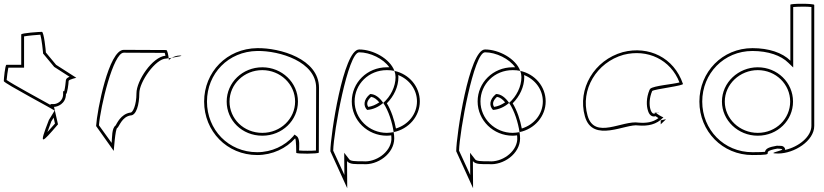

<svg xmlns="http://www.w3.org/2000/svg" viewBox="-48 -810 4347 1013"><path d="M-28 -382C-28 -371 248 -226 240 -226L210 -177C154 -34 172 -54 258 -154L237 -246C253 -246 300 -261 300 -314C307 -314 314 -371 314 -382C314 -392 361 -400 354 -400L248 -468L194 -533C194 -540 184 -642 173 -642C162 -642 64 -636 64 -628V-468H-14C-21 -468 -28 -392 -28 -382ZM-13 -388C-12 -403 -7 -439 -4 -453H79V-618C101 -622 147 -626 165 -627C172 -602 179 -538 179 -533V-528L238 -457L319 -405C313 -402 299 -398 299 -382C299 -377 295 -344 291 -329H285V-314C285 -272 248 -261 237 -261H218L219 -256C158 -290 16 -367 -13 -388ZM202 -113C207 -128 214 -147 223 -170L235 -189L242 -158C225 -139 212 -124 202 -113Z M459 -145 552 -14C552 -6 560 -135 571 -135C581 -142 595 -194 641 -201C671 -201 687 -258 687 -318C687 -378 773 -501 829 -501C829 -501 834 -502 842 -503C840 -520 835 -546 829 -546C829 -546 687 -547 605 -547C525 -547 464 -225 459 -145ZM474 -149C482 -246 549 -532 605 -532C676 -532 792 -531 821 -531C822 -527 824 -522 825 -516C756 -510 672 -384 672 -318C672 -254 652 -216 641 -216H639C589 -208 568 -157 562 -148C541 -133 544 -86 541 -56ZM842 -503C843 -498 843 -494 843 -491C843 -494 849 -500 858 -505C852 -504 847 -504 842 -503ZM858 -505C888 -510 927 -517 900 -517C884 -517 869 -511 858 -505Z M1029 -274C1029 -118 1149 8 1309 8C1390 8 1463 -28 1509 -80C1515 -76 1515 -4 1515 -4C1515 3 1634 2 1634 -5L1635 -347C1635 -500 1428 -558 1309 -556C1149 -554 1029 -430 1029 -274ZM1044 -274C1044 -422 1157 -539 1309 -541C1428 -543 1620 -484 1620 -347L1619 -16C1597 -14 1550 -14 1530 -16C1530 -34 1536 -79 1517 -92L1506 -100L1498 -90C1455 -41 1386 -7 1309 -7C1157 -7 1044 -126 1044 -274ZM1148 -274C1148 -175 1229 -94 1336 -94C1441 -94 1524 -175 1524 -274C1524 -375 1439 -455 1336 -455C1232 -455 1148 -375 1148 -274ZM1163 -274C1163 -366 1240 -440 1336 -440C1431 -440 1509 -366 1509 -274C1509 -184 1433 -109 1336 -109C1237 -109 1163 -184 1163 -274Z M1695 -12 1784 183 1783 40C1797 58 1827 56 1867 56C1943 63 2032 2 2032 -80C2032 -90 2031 -101 2029 -113C2017 -111 2006 -109 1993 -109C1899 -109 1823 -184 1823 -275C1823 -366 1897 -440 1993 -440C2007 -440 2020 -439 2033 -436C2009 -501 1920 -549 1847 -549C1763 -549 1695 -92 1695 -12ZM1710 -15C1712 -113 1788 -534 1847 -534C1905 -534 1975 -500 2006 -455H1993C1889 -455 1808 -374 1808 -275C1808 -175 1891 -94 1993 -94C2001 -94 2009 -95 2016 -96C2017 -89 2017 -85 2017 -80V-72C2011 -5 1934 47 1868 41H1867C1824 41 1802 40 1795 31L1768 -4L1769 113ZM1889 -230C1920 -232 1950 -246 1974 -267C1955 -295 1931 -314 1905 -314C1868 -284 1869 -250 1889 -230ZM1895 -246C1886 -259 1886 -277 1910 -299C1925 -297 1940 -286 1953 -270C1934 -257 1915 -249 1895 -246ZM1974 -267C2003 -225 2022 -161 2029 -113C2108 -129 2167 -196 2167 -275C2167 -353 2111 -419 2033 -436C2037 -425 2039 -414 2039 -403C2039 -353 2013 -301 1974 -267ZM1993 -265C2030 -302 2054 -352 2054 -403C2054 -407 2053 -411 2053 -414C2112 -391 2152 -337 2152 -275C2152 -208 2106 -152 2041 -132C2033 -176 2016 -227 1993 -265Z M2359 -12 2448 183 2447 40C2461 58 2491 56 2531 56C2607 63 2696 2 2696 -80C2696 -90 2695 -101 2693 -113C2681 -111 2670 -109 2657 -109C2563 -109 2487 -184 2487 -275C2487 -366 2561 -440 2657 -440C2671 -440 2684 -439 2697 -436C2673 -501 2584 -549 2511 -549C2427 -549 2359 -92 2359 -12ZM2374 -15C2376 -113 2452 -534 2511 -534C2569 -534 2639 -500 2670 -455H2657C2553 -455 2472 -374 2472 -275C2472 -175 2555 -94 2657 -94C2665 -94 2673 -95 2680 -96C2681 -89 2681 -85 2681 -80V-72C2675 -5 2598 47 2532 41H2531C2488 41 2466 40 2459 31L2432 -4L2433 113ZM2553 -230C2584 -232 2614 -246 2638 -267C2619 -295 2595 -314 2569 -314C2532 -284 2533 -250 2553 -230ZM2559 -246C2550 -259 2550 -277 2574 -299C2589 -297 2604 -286 2617 -270C2598 -257 2579 -249 2559 -246ZM2638 -267C2667 -225 2686 -161 2693 -113C2772 -129 2831 -196 2831 -275C2831 -353 2775 -419 2697 -436C2701 -425 2703 -414 2703 -403C2703 -353 2677 -301 2638 -267ZM2657 -265C2694 -302 2718 -352 2718 -403C2718 -407 2717 -411 2717 -414C2776 -391 2816 -337 2816 -275C2816 -208 2770 -152 2705 -132C2697 -176 2680 -227 2657 -265Z M3038 -196C3079 -52 3256 -160 3320 -148C3370 -144 3416 -152 3452 -191C3444 -193 3411 -212 3413 -217C3391 -188 3362 -257 3393 -330C3405 -340 3565 -358 3555 -368C3508 -506 3375 -570 3238 -535C3087 -493 2997 -341 3038 -196ZM3052 -200C3013 -336 3099 -481 3242 -521C3368 -553 3490 -496 3537 -375C3499 -365 3402 -358 3383 -342L3379 -336C3361 -293 3362 -252 3371 -225C3376 -208 3389 -190 3411 -197C3416 -193 3422 -190 3426 -187C3396 -164 3361 -160 3322 -163C3236 -177 3089 -71 3052 -200ZM3398 -217C3398 -216 3427 -217 3428 -217V-218ZM3413 -217V-218ZM3438 -154 3464 -179C3465 -180 3464 -180 3465 -181L3438 -175ZM3452 -191C3454 -191 3454 -191 3453 -190V-192Z M3642 -274C3642 -118 3763 8 3922 8C4072 8 3943 -6 4053 -26C4141 -23 3972 0 4057 0C4142 0 4248 -66 4248 -146V-784C4248 -792 4122 -792 4122 -785V-490C4080 -532 4008 -556 3922 -556C3763 -556 3642 -430 3642 -274ZM3657 -274C3657 -422 3771 -541 3922 -541C4005 -541 4073 -517 4111 -479L4137 -454V-773C4161 -775 4211 -776 4233 -773V-146C4233 -89 4166 -35 4094 -19C4095 -25 4093 -28 4091 -31C4082 -43 4070 -40 4054 -41H4050C4010 -34 3992 -27 3988 -9C3979 -8 3959 -7 3922 -7C3771 -7 3657 -126 3657 -274ZM3761 -274C3761 -175 3846 -94 3950 -94C4055 -94 4136 -175 4136 -274C4136 -375 4053 -455 3950 -455C3848 -455 3761 -375 3761 -274ZM3776 -274C3776 -366 3856 -440 3950 -440C4045 -440 4121 -366 4121 -274C4121 -184 4047 -109 3950 -109C3854 -109 3776 -184 3776 -274Z"/></svg>

Font: Ampere
Style: OuLn
Weight: 400
Version: Version 1